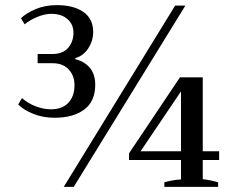

<svg xmlns="http://www.w3.org/2000/svg" viewBox="-20 -730 946 750"><path d="M51 -322 66 -347Q89 -326 120 -314.5Q151 -303 179 -303Q223 -303 247 -328.5Q271 -354 271 -397Q271 -434 248.5 -458.5Q226 -483 186 -483H127V-519H184Q226 -519 246.5 -543.5Q267 -568 267 -602Q267 -635 243.5 -655.5Q220 -676 180 -676Q155 -676 126 -664Q97 -652 76 -635L62 -659Q83 -679 119.5 -694.5Q156 -710 202 -710Q267 -710 305.5 -683.5Q344 -657 344 -605Q344 -571 325 -541.5Q306 -512 274 -503V-499Q310 -490 331 -465Q352 -440 352 -399Q352 -334 309 -302Q266 -270 193 -270Q148 -270 109.5 -285.5Q71 -301 51 -322ZM664 -708H704L268 0H229ZM622 -18Q659 -28 687 -29V-105H484V-131L683 -428H772V-139H836V-105H772V-30Q801 -27 832 -18V0H622ZM687 -139V-373L529 -139Z"/></svg>

Font: Trirong
Style: Regular
Weight: 400
Designer: Katatrad Team
Foundry: CadsonDemak
Version: Version 1.001